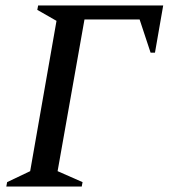

<svg xmlns="http://www.w3.org/2000/svg" viewBox="-20 -680 631 700"><path d="M3 0 6 -16 90 -56 186 -604 116 -644 119 -660H575L545 -488H529L489 -609H288L190 -56L281 -16L278 0Z"/></svg>

Font: Spectral SC Medium
Style: Italic
Weight: 500
Italic angle: -10°
Designer: Jean-Baptiste Levee
Foundry: Production Type
Version: Version 2.001